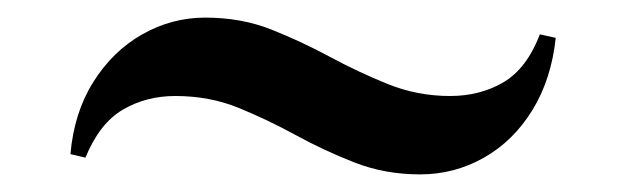

<svg xmlns="http://www.w3.org/2000/svg" viewBox="-20 -409 708 218"><path d="M213 -389Q254 -389 288 -375.5Q322 -362 354.5 -344.5Q387 -327 420.5 -313.5Q454 -300 491 -300Q525 -300 551.5 -315.5Q578 -331 593 -370L611 -366Q606 -319 584.5 -284Q563 -249 529.5 -230Q496 -211 457 -211Q417 -211 382.5 -224.5Q348 -238 316 -255.5Q284 -273 251 -286.5Q218 -300 179 -300Q146 -300 119.5 -284.5Q93 -269 77 -230L60 -234Q64 -281 86 -316Q108 -351 141.5 -370Q175 -389 213 -389Z"/></svg>

Font: Playfair Display
Style: Bold
Weight: 700
Designer: Claus Eggers Sørensen
Foundry: Claus Eggers Sørensen
Version: Version 1.203